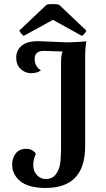

<svg xmlns="http://www.w3.org/2000/svg" viewBox="-20 -913 524 947"><path d="M272 -889 406 -762Q406 -758 398 -748.5Q390 -739 384 -736L241 -815L97 -736Q92 -739 84 -748.5Q76 -758 75 -762L209 -889Q218 -893 240.5 -893Q263 -893 272 -889ZM206 14Q121 14 80.5 -19Q40 -52 40 -101Q40 -133 57.5 -156Q75 -179 109 -179Q142 -179 157 -154Q144 -128 144 -99Q144 -69 162 -49.5Q180 -30 206 -30Q237 -30 254 -51.5Q271 -73 276 -102.5Q281 -132 281 -179V-599Q281 -645 289 -659L201 -662Q151 -664 151 -622Q151 -585 182 -566Q164 -552 133 -552Q104 -552 82 -572.5Q60 -593 60 -629Q60 -666 87.5 -688Q115 -710 167 -710Q184 -710 232 -707.5Q280 -705 309 -704Q341 -704 406 -709Q400 -677 400 -633V-192Q400 14 206 14Z"/></svg>

Font: Arima Koshi Semi Bold
Style: Regular
Weight: 600
Designer: Joana Correia and Natanael Gama
Foundry: NDISCOVER
Version: Version 1.019;PS 001.019;hotconv 1.0.88;makeotf.lib2.5.64775